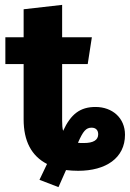

<svg xmlns="http://www.w3.org/2000/svg" viewBox="-20 -684 533 788"><path d="M372 -245C309 -245 271 -216 239 -147C236 -157 235 -171 235 -190V-421H340L357 -531H235V-664L77 -646V-531H2V-421H77V-194C77 -105 109 -44 173 -11L142 54L220 84L251 14C268 16 285 17 301 17C414 17 493 -35 493 -131C493 -200 441 -245 372 -245ZM324 -97C313 -97 305 -97 300 -98C321 -146 333 -160 356 -160C373 -160 383 -150 383 -133C383 -109 363 -97 324 -97Z"/></svg>

Font: Fira Sans
Style: Bold
Weight: 700
Designer: Carrois Corporate & Edenspiekermann AG
Foundry: Carrois Corporate GbR & Edenspiekermann AG
Version: Version 4.203